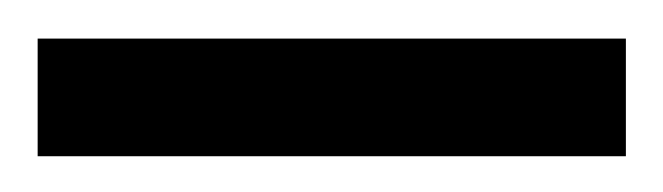

<svg xmlns="http://www.w3.org/2000/svg" viewBox="-20 42 352 102"><path d="M0 62.5H312.5V125H0Z"/></svg>

Font: Pixel Operator SC
Style: Regular
Weight: 400
Designer: Jayvee Enaguas (GrandChaos9000)
Foundry: The Grandoplex Project
Version: Version 1.4.1 (September 5, 2015)